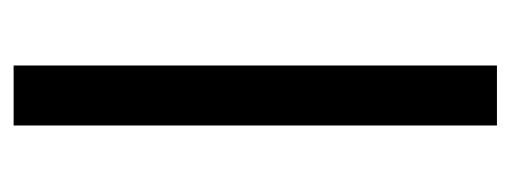

<svg xmlns="http://www.w3.org/2000/svg" viewBox="-260 -508 768 289"><g transform="rotate(90 124.5 -364.0)"><path d="M169.4 -727.5V0H79.1V-727.5Z"/></g></svg>

Font: Inter 24pt
Style: Regular
Weight: 400
Designer: Rasmus Andersson
Foundry: rsms
Version: Version 4.001;git-66647c0bb